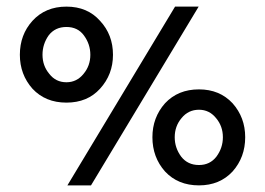

<svg xmlns="http://www.w3.org/2000/svg" viewBox="-20 -560 802 580"><path d="M720.7 -145.5C720.7 -185.2 708 -219.4 682.6 -248C656.6 -276 622.7 -290 581.1 -290C538.7 -290 504.6 -276 478.5 -248C453.1 -219.4 440.4 -185.2 440.4 -145.5C440.4 -105.1 453.1 -70.6 478.5 -42C504.6 -14 538.7 0 581.1 0C622.7 0 656.6 -14 682.6 -42C708 -70.6 720.7 -105.1 720.7 -145.5ZM653.3 -145.5C653.3 -124 646.8 -104.5 633.8 -86.9C620.8 -70 603.2 -61.5 581.1 -61.5C558.3 -61.5 540.4 -70 527.3 -86.9C514.3 -104.5 507.8 -124 507.8 -145.5C507.8 -167.6 514.6 -186.8 528.3 -203.1C542 -220.1 559.6 -228.5 581.1 -228.5C601.9 -228.5 619.1 -220.1 632.8 -203.1C646.5 -186.8 653.3 -167.6 653.3 -145.5ZM40 -394.5C40 -354.8 52.7 -320.6 78.1 -292C104.2 -264 138.3 -250 180.7 -250C223 -250 256.8 -264 282.2 -292C308.3 -320.6 321.3 -354.8 321.3 -394.5C321.3 -434.9 308.3 -469.1 282.2 -497.1C256.8 -525.7 223 -540 180.7 -540C138.3 -540 104.2 -525.7 78.1 -497.1C52.7 -469.1 40 -434.9 40 -394.5ZM108.4 -394.5C108.4 -416 114.6 -435.5 127 -453.1C140 -470.1 157.9 -478.5 180.7 -478.5C203.5 -478.5 221 -470.1 233.4 -453.1C246.4 -435.5 252.9 -416 252.9 -394.5C252.9 -372.4 246.1 -353.2 232.4 -336.9C218.8 -320 201.5 -311.5 180.7 -311.5C159.2 -311.5 141.9 -320 128.9 -336.9C115.2 -353.2 108.4 -372.4 108.4 -394.5ZM580.1 -540H508.8C364.3 -299.8 255.9 -119.8 183.6 0H206.1H254.9C417.6 -270.2 526 -450.2 580.1 -540Z"/></svg>

Font: Helmet
Style: Regular
Weight: 400
Designer: Carl Enlund
Version: 1.0